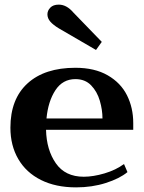

<svg xmlns="http://www.w3.org/2000/svg" viewBox="-20 -800 623 830"><path d="M185 -738Q185 -754 197.5 -767Q210 -780 234 -780Q268 -780 297 -746L420 -619L395 -584L235 -677Q210 -692 197.5 -706.5Q185 -721 185 -738ZM556 -239H179Q181 -152 221.5 -94Q262 -36 342 -36Q383 -36 432 -50.5Q481 -65 516 -91L531 -56Q497 -28 437.5 -9Q378 10 309 10Q221 10 157 -22Q93 -54 59 -112.5Q25 -171 25 -248Q25 -372 99 -439.5Q173 -507 306 -507Q389 -507 445.5 -474.5Q502 -442 529 -388Q556 -334 556 -268ZM423 -288Q423 -325 411.5 -364.5Q400 -404 374 -431Q348 -458 306 -458Q251 -458 219.5 -410Q188 -362 181 -288Z"/></svg>

Font: Trirong
Style: Bold
Weight: 700
Designer: Katatrad Team
Foundry: CadsonDemak
Version: Version 1.001